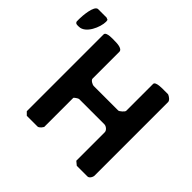

<svg xmlns="http://www.w3.org/2000/svg" viewBox="-242 -976 1179 1179"><g transform="rotate(45 347.5 -386.5)"><path d="M287 -300H507C522 -300 543 -284 543 -267V-20L567 0H660C675 0 687 -22 687 -33V-673C687 -688 665 -703 653 -707H617C611 -707 543 -710 543 -687V-453C543 -444 516 -420 507 -420H293C285 -420 257 -433 257 -447V-680C257 -708 200 -707 186 -707C180 -707 113 -712 113 -687V-20L133 0H227C233 0 242 -8 247 -13C250 -17 257 -26 257 -27V-280C257 -283 281 -300 287 -300ZM-60 -627C-56 -610 -40 -613 -28 -613C30 -613 69 -705 69 -753C69 -756 67 -766 67 -767L53 -773H-20C-54 -773 -60 -669 -60 -650Z"/></g></svg>

Font: Asimov Print
Style: C
Weight: 500
Designer: Google
Version: Version 2.000980: 2014